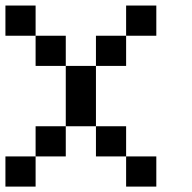

<svg xmlns="http://www.w3.org/2000/svg" viewBox="-20 -576 707 707"><path d="M111.1 111.1H0V0H111.1ZM222.2 0H111.1V-111.1H222.2ZM333.3 -111.1H222.2V-333.3H333.3ZM111.1 -444.4H0V-555.6H111.1ZM222.2 -333.3H111.1V-444.4H222.2ZM444.4 0H333.3V-111.1H444.4ZM555.6 111.1H444.4V0H555.6ZM444.4 -333.3H333.3V-444.4H444.4ZM555.6 -444.4H444.4V-555.6H555.6Z"/></svg>

Font: Pixeloid Sans
Style: Regular
Weight: 400
Designer: GGBotNet
Foundry: GGBotNet
Version: 0.5